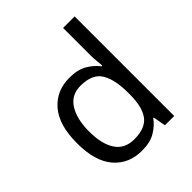

<svg xmlns="http://www.w3.org/2000/svg" viewBox="-210 -893 1036 1036"><g transform="rotate(-45 307.5 -375.0)"><path d="M275 10Q175 10 115 -59.5Q55 -129 55 -267Q55 -405 115.5 -475.5Q176 -546 276 -546Q338 -546 377.5 -523Q417 -500 442 -467H448Q447 -480 444.5 -505.5Q442 -531 442 -546V-760H530V0H459L446 -72H442Q418 -38 378 -14Q338 10 275 10ZM289 -63Q374 -63 408.5 -109.5Q443 -156 443 -250V-266Q443 -366 410 -419.5Q377 -473 288 -473Q217 -473 181.5 -416.5Q146 -360 146 -265Q146 -169 181.5 -116Q217 -63 289 -63Z"/></g></svg>

Font: Noto Sans Adlam Unjoined
Style: Regular
Weight: 400
Designer: Mark Jamra, Neil Patel
Foundry: JamraPatel LLC
Version: Version 3.001